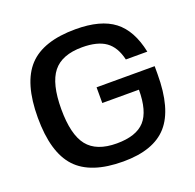

<svg xmlns="http://www.w3.org/2000/svg" viewBox="-129 -855 1028 1010"><g transform="rotate(-20 385.0 -350.0)"><path d="M395 -307.1V-395H720.2V-350.1Q720.2 -156.2 642.8 -68.1Q565.4 20 395 20Q213.4 20 131.6 -67.9Q49.8 -155.8 49.8 -350.1Q49.8 -544.4 131.6 -632.3Q213.4 -720.2 395 -720.2Q535.2 -720.2 609.6 -663.1Q684.1 -606 710 -480H589.8Q572.8 -553.7 526.6 -586.4Q480.5 -619.1 395 -619.1Q281.7 -619.1 231.4 -555.9Q181.2 -492.7 181.2 -350.1Q181.2 -207.5 231.4 -144.3Q281.7 -81.1 395 -81.1Q503.9 -81.1 552 -134Q600.1 -187 600.1 -307.1Z"/></g></svg>

Font: Fivo Sans Modern Med
Style: Regular
Weight: 450
Designer: Alexander Slobzheninov
Foundry: Alexander Slobzheninov
Version: 1.0